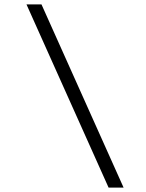

<svg xmlns="http://www.w3.org/2000/svg" viewBox="-20 -750 660 870"><path d="M100 -730H168L540 100H472Z"/></svg>

Font: Monaspace Krypton Var ExLight
Style: Regular
Weight: 200
Designer: Riley Cran and the Lettermatic Team
Version: Version 1.200 (Monaspace Krypton Var)